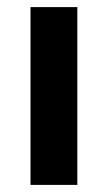

<svg xmlns="http://www.w3.org/2000/svg" viewBox="-20 -520 304 540"><path d="M65.8 0V-500H197.5V0Z"/></svg>

Font: 0xA000-Squareish
Style: Squareish-Bold
Weight: 700
Version: Version 0.1